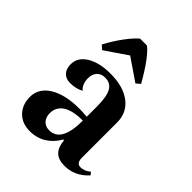

<svg xmlns="http://www.w3.org/2000/svg" viewBox="-151 -575 669 669"><g transform="rotate(45 183.0 -241.0)"><path d="M88 -209Q67 -209 55 -221.5Q43 -234 43 -257Q43 -291 76.5 -311.5Q110 -332 164 -332Q228 -332 264.5 -304Q301 -276 301 -228V-55Q301 -27 321 -27Q340 -27 358 -42L366 -32Q329 9 278 9Q248 9 232.5 -6Q217 -21 214 -53H210Q194 -24 167.5 -7.5Q141 9 107 9Q69 9 46 -14.5Q23 -38 23 -76Q23 -119 64 -144Q105 -169 175 -169Q188 -169 212 -167V-217Q212 -266 200 -287.5Q188 -309 161 -309Q142 -309 131 -297Q120 -285 120 -266Q120 -236 138 -221Q117 -209 88 -209ZM212 -148Q162 -148 137 -131.5Q112 -115 112 -85Q112 -65 123 -53Q134 -41 153 -41Q212 -41 212 -148ZM250 -369 168 -425 86 -369 71 -382Q90 -418 112 -447.5Q134 -477 151 -491H185Q218 -465 265 -382Z"/></g></svg>

Font: Katibeh
Style: Regular
Weight: 400
Designer: Arabic design by Kourosh Beigpour, Latin design by Eduardo Tunni, engineering by Lasse Fister
Version: Version 1.0010g